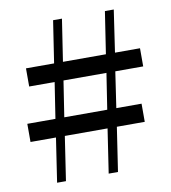

<svg xmlns="http://www.w3.org/2000/svg" viewBox="-81 -785 759 854"><g transform="rotate(-10 299.0 -357.5)"><path d="M341 0H383L413 -199H539V-281H425L449 -443H575V-525H462L490 -715H450L421 -525H227L256 -715H216L187 -525H60V-443H175L150 -281H23V-199H138L108 0H148L178 -199H371ZM190 -281 215 -443H409L384 -281Z"/></g></svg>

Font: Noto Serif CJK SC SemiBold
Style: Regular
Weight: 600
Designer: Ryoko NISHIZUKA 西塚涼子 (kana & ideographs); Frank Grießhammer (Latin, Greek & Cyrillic); Wenlong ZHANG 张文龙 (bopomofo); San
Foundry: Adobe
Version: Version 2.001;hotconv 1.1.0;makeotfexe 2.6.0